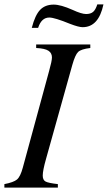

<svg xmlns="http://www.w3.org/2000/svg" viewBox="-28 -856 492 876"><path d="M416 -836H444Q422 -732 349 -732Q331 -732 292 -747Q221 -776 197 -776Q161 -776 146 -729H117Q132 -787 155 -811Q178 -835 217 -835Q249 -835 303 -811Q344 -792 365 -792Q385 -792 396.5 -801.5Q408 -811 416 -836ZM384 -653V-637Q342 -632 328.5 -619Q315 -606 302 -560L182 -131Q167 -78 167 -55Q167 -35 179.5 -28Q192 -21 236 -16V0H-8V-16Q34 -24 49.5 -37Q65 -50 76 -91L196 -532Q209 -578 209 -594Q209 -614 193 -624.5Q177 -635 137 -637V-653Z"/></svg>

Font: STIX
Style: Italic
Weight: 400
Italic angle: -16.33°
Designer: MicroPress Inc., with final additions and corrections provided by Coen Hoffman, Elsevier (retired)
Version: Version 1.1.1